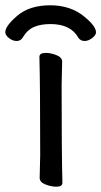

<svg xmlns="http://www.w3.org/2000/svg" viewBox="-61 -690 383 726"><path d="M152 16Q133 16 111 7.5Q89 -1 89 -17L91 -105Q91 -368 88 -475Q88 -490 112 -490Q131 -490 152.5 -481.5Q174 -473 174 -457L172 -368Q172 -105 175 1Q175 16 152 16ZM259 -535Q243 -535 235 -548Q206 -599 130 -599Q93 -599 67.5 -588Q42 -577 25 -548Q17 -535 2 -535Q-13 -535 -27 -546Q-41 -557 -41 -568Q-41 -592 5 -631Q51 -670 129 -670Q206 -670 258 -627Q302 -591 302 -568Q302 -557 287.5 -546Q273 -535 259 -535Z"/></svg>

Font: LXGW WenKai Lite Medium
Style: Regular
Weight: 500
Designer: LXGW / Fontworks Inc.
Foundry: LXGW / Fontworks Inc.
Version: Version 1.511; March 25, 2025